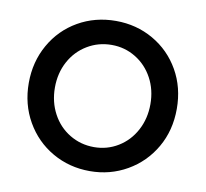

<svg xmlns="http://www.w3.org/2000/svg" viewBox="-67 -624 760 709"><g transform="rotate(10 312.5 -269.5)"><path d="M35 -270Q35 -349 71.5 -413.5Q108 -478 171.5 -514.5Q235 -551 313 -551Q390 -551 453.5 -514.5Q517 -478 553.5 -414Q590 -350 590 -270Q590 -189 553 -125Q516 -61 452.5 -24.5Q389 12 313 12Q236 12 172.5 -24.5Q109 -61 72 -125.5Q35 -190 35 -270ZM313 -78Q362 -78 403 -103Q444 -128 467.5 -172Q491 -216 491 -270Q491 -324 467.5 -367.5Q444 -411 403 -436Q362 -461 313 -461Q263 -461 221.5 -436Q180 -411 156.5 -367.5Q133 -324 133 -270Q133 -216 156.5 -172Q180 -128 221.5 -103Q263 -78 313 -78Z"/></g></svg>

Font: BLUETTI 2.0 Normal
Style: Normal
Weight: 400
Designer: Stijn de Vries
Foundry: tokotype
Version: Version 2.005;October 31, 2023;FontCreator 14.0.0.2814 64-bi